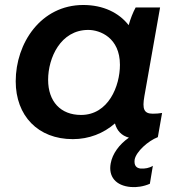

<svg xmlns="http://www.w3.org/2000/svg" viewBox="-20 -550 724 770"><path d="M314 -530C144 -530 43 -377 43 -224C43 -86 132 8 272 8C337 8 395 -15 441 -55C449 -26 467 -6 497 2C457 30 431 67 424 105C414 158 444 195 505 200C528 202 556 198 581 187L593 115C579 124 561 127 544 126C526 124 517 113 520 90C526 58 574 15 613 0L630 -97C618 -95 606 -94 593 -94C557 -94 550 -113 559 -164L622 -520H524C513 -500 503 -474 496 -449C457 -499 394 -530 314 -530ZM334 -430C381 -430 461 -399 461 -290C461 -205 415 -89 305 -89C223 -89 173 -143 173 -230C173 -318 223 -430 334 -430Z"/></svg>

Font: Fixel Display 20240404 SemiBold
Style: Italic
Weight: 600
Italic angle: -10°
Designer: AlfaBravo + MacPaw
Foundry: Kyrylo Tkachov, Marchela Mozhyna, Serhii Makarenko, Maria Weinstein, Zakhar Kryvoshyya
Version: Version 1.211;Glyphs 3.2 (3225)